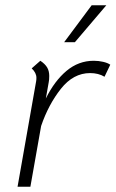

<svg xmlns="http://www.w3.org/2000/svg" viewBox="-20 -713 441 733"><path d="M401 -466 379 -420Q356 -434 324 -434Q260 -434 212.5 -374Q165 -314 137 -232L96 0H47L118 -403Q119 -408 119 -416Q119 -435 101 -452L134 -481Q152 -469 160 -455.5Q168 -442 168 -423Q168 -408 166 -399L155 -337Q188 -404 234 -442.5Q280 -481 338 -481Q356 -481 373.5 -477Q391 -473 401 -466ZM330 -693H386L266 -552H225Z"/></svg>

Font: KoHo Light
Style: Italic
Weight: 300
Italic angle: -10°
Version: Version 1.000; ttfautohint (v1.6)